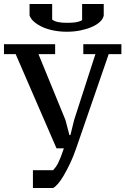

<svg xmlns="http://www.w3.org/2000/svg" viewBox="-32 -748 632 968"><path d="M47 -475H-12V-525H246V-475H162L298 -143L318 -67H323L342 -144L449 -475H388V-525H580V-475H516L352 0Q338 41 321.5 75.5Q305 110 289.5 136.5Q274 163 259.5 179.5Q245 196 235 200H134V110H236Q243 102 249 94Q255 86 261 74Q267 62 274 44.5Q281 27 290 0H253ZM305 -588Q269 -588 237 -594.5Q205 -601 180.5 -612.5Q156 -624 139.5 -638.5Q123 -653 117 -670V-728H231V-649Q244 -640 262 -636.5Q280 -633 306 -633Q333 -633 349.5 -635.5Q366 -638 382 -646V-728H491V-670Q488 -653 472 -638Q456 -623 430.5 -612Q405 -601 373 -594.5Q341 -588 305 -588Z"/></svg>

Font: PT Serif Caption
Style: Regular
Weight: 400
Designer: A.Korolkova, O.Umpeleva, V.Yefimov
Foundry: ParaType Ltd
Version: Version 1.000W OFL